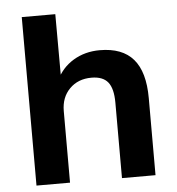

<svg xmlns="http://www.w3.org/2000/svg" viewBox="-52 -768 753 816"><g transform="rotate(-5 324.5 -359.5)"><path d="M70.8 -718.8H213.9L214.6 -436.8H201.7Q226.1 -490 275.6 -519.9Q325.2 -549.8 388.4 -549.8Q484.6 -549.8 531.6 -495.2Q578.6 -440.7 578.6 -328.6V0H435.5V-321.8Q435.5 -382.1 413.7 -409.3Q391.8 -436.5 343.3 -436.5Q285.9 -436.5 249.9 -400.1Q213.9 -363.8 213.9 -305.2V0H70.8Z"/></g></svg>

Font: Min Sans VF VF
Style: Regular
Weight: 400
Designer: Jinseong-Kim, NotoSansCJK, Nunito
Foundry: Jinseong-Kim
Version: Version 1.420;Glyphs 3.1.2 (3151)